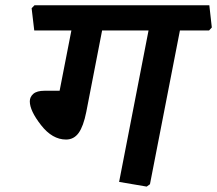

<svg xmlns="http://www.w3.org/2000/svg" viewBox="-20 -669 811 717"><path d="M761.7 -649.4 771 -566.4 760.7 -555.2H651.9L540 19L527.8 27.8L424.8 10.3L534.7 -555.2H361.3L302.2 -251Q291.5 -197.3 273.7 -172.6Q255.9 -147.9 226.6 -147.9Q175.3 -147.9 133.3 -201.7Q91.3 -255.4 91.3 -290.5Q91.3 -307.1 104.5 -318.6Q117.7 -330.1 146.5 -330.1H202.6L246.6 -555.2H107.9L98.1 -638.2L108.9 -649.4Z"/></svg>

Font: Sitara
Style: Bold Italic
Weight: 700
Italic angle: -11°
Designer: Neelakash Kshetrimayum
Foundry: Neelakash Kshetrimayum
Version: Version 1.000;PS Version 1.000;PS 1.0;hotconv 1.;hotconv 1.0